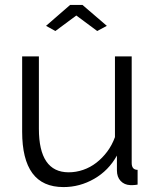

<svg xmlns="http://www.w3.org/2000/svg" viewBox="-20 -750 634 780"><path d="M167 -645 265 -730H315L414 -645L375 -624L290 -687L205 -624ZM238 10Q153 10 111.5 -46.5Q70 -103 70 -215V-521H138V-227Q138 -50 259 -50Q289 -50 318 -60Q347 -70 371.5 -89Q396 -108 415.5 -134Q435 -160 447 -193V-521H515V-88Q515 -60 539 -60V0Q527 2 519.5 2Q512 2 509 2Q485 1 470 -15Q455 -31 455 -58V-118Q421 -57 362.5 -23.5Q304 10 238 10Z"/></svg>

Font: PTCRaleway
Style: Regular
Weight: 400
Designer: Matt McInerney, Pablo Impallari, Rodrigo Fuenzalida
Foundry: Matt McInerney, Pablo Impallari, Rodrigo Fuenzalida
Version: Version 3.000g; ttfautohint (v1.5) -l 8 -r 28 -G 28 -x 14 -D